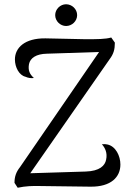

<svg xmlns="http://www.w3.org/2000/svg" viewBox="-20 -875 613 901"><path d="M290 -753C318 -753 342 -776 342 -804C342 -832 318 -855 290 -855C263 -855 239 -832 239 -804C239 -776 263 -753 290 -753ZM484 -197C476 -199 471 -199 458 -198C473 -182 485 -157 478 -126C473 -98 448 -72 382 -70L122 -62L495 -598C513 -622 519 -643 519 -675L502 -699C475 -691 435 -691 380 -691L193 -695C96 -696 50 -651 50 -596C50 -559 70 -522 99 -515C112 -509 127 -507 139 -509C119 -527 111 -545 116 -574C122 -603 150 -622 200 -623L445 -631L74 -91C55 -67 48 -45 48 -17L63 6C101 -2 133 -3 171 -2L405 1C501 2 545 -44 545 -103C545 -143 523 -189 484 -197Z"/></svg>

Font: Arima Koshi
Style: Regular
Weight: 400
Designer: Joana Correia and Natanael Gama
Foundry: NDISCOVER
Version: Version 1.019;PS 001.019;hotconv 1.0.88;makeotf.lib2.5.64775